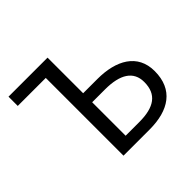

<svg xmlns="http://www.w3.org/2000/svg" viewBox="-170 -939 1144 1144"><g transform="rotate(-45 402.5 -366.5)"><path d="M267 0H487C649 0 755 -69 755 -225C755 -369 638 -433 480 -433H360V-733H31V-655H267ZM360 -75V-357H468C596 -357 665 -313 665 -223C665 -119 600 -75 475 -75Z"/></g></svg>

Font: Noto Sans Mono CJK HK
Style: Regular
Weight: 400
Designer: Ryoko NISHIZUKA 西塚涼子 (kana, bopomofo & ideographs); Paul D. Hunt (Latin, Greek & Cyrillic); Sandoll Communications 산돌커뮤니
Foundry: Adobe
Version: Version 2.004;hotconv 1.0.118;makeotfexe 2.5.65603